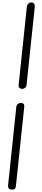

<svg xmlns="http://www.w3.org/2000/svg" viewBox="-20 -1102 346 1585"><path d="M180 -219 111.5 432Q110.5 443.5 105.5 453.2Q100.5 463 80 463Q62 463 53.5 454Q45 445 46.5 430L114.5 -218Q116.5 -235.5 128 -244Q139.5 -252.5 153.5 -252.5Q165.5 -252.5 173.8 -244.5Q182 -236.5 180 -219ZM266.5 -1041 199.5 -402.5Q197.5 -385.5 186.5 -376.8Q175.5 -368 162.5 -368Q150.5 -368 141.2 -376.2Q132 -384.5 134 -401.5L201.5 -1045Q203.5 -1064 215.2 -1073Q227 -1082 238.5 -1082Q252 -1082 260.5 -1072.8Q269 -1063.5 266.5 -1041Z"/></svg>

Font: Edu NSW ACT Hand
Style: Regular
Weight: 400
Designer: Tina and Corey Anderson, Eben Sorkin, Mirko Velimirovic
Foundry: Sorkin Type Co.
Version: Version 2.000